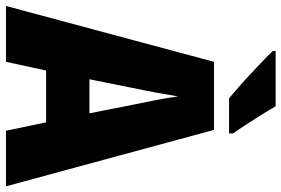

<svg xmlns="http://www.w3.org/2000/svg" viewBox="-174 -794 967 660"><g transform="rotate(90 310.0 -463.5)"><path d="M429 0 400 -138H222L192 0H0L192 -715H426L620 0ZM340 -434Q332 -471 323.5 -515.5Q315 -560 311 -592Q306 -561 298 -517.5Q290 -474 282 -436L252 -287H369ZM345 -927Q356 -907 374 -878.5Q392 -850 409.5 -823Q427 -796 438 -781V-767H317Q303 -779 280.5 -798.5Q258 -818 233.5 -841Q209 -864 188 -884Q167 -904 155 -917V-927Z"/></g></svg>

Font: Noto Sans Thai Cond Blk
Style: Regular
Weight: 900
Width: 3
Designer: Monotype Design Team
Foundry: Monotype Imaging Inc.
Version: Version 2.002; ttfautohint (v1.8.4.7-5d5b)